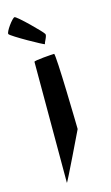

<svg xmlns="http://www.w3.org/2000/svg" viewBox="-213 -1006 604 1042"><g transform="rotate(-15 89.0 -485.0)"><path d="M-72 -876C-66 -863 107 -766 106 -772C105 -780 129 -815 122 -825C116 -838 -3 -956 -16 -956C-28 -956 -78 -888 -72 -876ZM26 -14C26 -6 158 -281 158 -281C158 -288 150 -708 140 -708C129 -708 26 -701 26 -694Z"/></g></svg>

Font: Ampere
Style: UltExt
Weight: 400
Version: Version 1